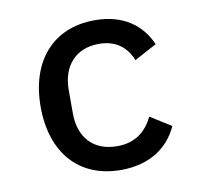

<svg xmlns="http://www.w3.org/2000/svg" viewBox="-65 -599 731 682"><g transform="rotate(-10 300.0 -258.0)"><path d="M318.9 12.1C426.1 12.1 492.9 -39.1 524.9 -110.1L449.9 -157.3C425.1 -105.8 384.9 -73.5 320 -73.5C231.9 -73.5 184.7 -131.4 184.7 -214.8V-301.1C184.7 -384.6 233 -442.8 318.2 -442.8C378.9 -442.8 417.6 -411.9 436.4 -363.3L517 -406.6C485.8 -478.3 422.2 -528.1 318.2 -528.1C167.3 -528.1 76 -422.9 76 -258.2C76 -93.8 166.2 12.1 318.9 12.1Z"/></g></svg>

Font: Margiela Mono Medium
Style: Regular
Weight: 500
Designer: Mike Abbink, Paul van der Laan, Pieter van Rosmalen
Foundry: Bold Monday
Version: Version 2.003 2021